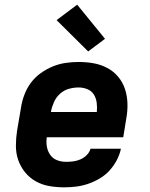

<svg xmlns="http://www.w3.org/2000/svg" viewBox="-20 -793 640 821"><path d="M254 8Q221 8 190 2.5Q159 -3 132.5 -18Q106 -33 87 -56.5Q68 -80 58 -108.5Q48 -137 48 -169.5Q48 -202 53 -234L70 -334Q74 -361 84.5 -388.5Q95 -416 112.5 -439.5Q130 -463 154.5 -480.5Q179 -498 206 -509Q233 -520 261 -524Q289 -528 316 -528Q349 -528 380 -522.5Q411 -517 438.5 -502.5Q466 -488 485.5 -464.5Q505 -441 514.5 -412Q524 -383 525 -351Q526 -319 520 -286L507 -206H180Q177 -185 180.5 -165.5Q184 -146 195 -130.5Q206 -115 224 -108Q242 -101 263 -101Q278 -101 293.5 -103Q309 -105 324 -111.5Q339 -118 351 -130Q363 -142 367 -157H497Q492 -132 479 -107.5Q466 -83 447.5 -63Q429 -43 405 -29Q381 -15 355.5 -6.5Q330 2 304.5 5Q279 8 254 8ZM198 -314H394Q396 -334 393.5 -353.5Q391 -373 381.5 -388.5Q372 -404 354 -411.5Q336 -419 316 -419Q295 -419 274 -413Q253 -407 236.5 -392Q220 -377 211 -357Q202 -337 198 -316ZM357 -573 222 -707 310 -773 429 -627Z"/></svg>

Font: Iosevka XBd Ex Obl
Style: Regular
Weight: 800
Width: 7
Italic angle: -9°
Monospace: yes
Designer: Belleve Invis
Foundry: Belleve Invis
Version: Version 32.5.0; ttfautohint (v1.8.4)